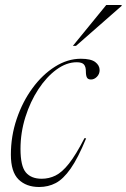

<svg xmlns="http://www.w3.org/2000/svg" viewBox="-20 -738 506 768"><path d="M287 -489Q246 -489 206 -459.8Q166 -430.5 133.5 -381Q101 -331.5 81.5 -269.5Q62 -207.5 62 -142.5Q62 -74 83.2 -48.5Q104.5 -23 147 -23Q176 -23 202 -35.8Q228 -48.5 255.8 -83.5Q283.5 -118.5 318 -185.5L324.5 -184.5Q292 -105.5 262.5 -63.5Q233 -21.5 203 -5.8Q173 10 136.5 10Q85 10 54.2 -20.2Q23.5 -50.5 23.5 -119.5Q23.5 -193.5 46.8 -262.2Q70 -331 109.8 -385.2Q149.5 -439.5 199.8 -471.2Q250 -503 303.5 -503Q343.5 -503 361 -489.8Q378.5 -476.5 378.5 -457.5Q378.5 -442 367.8 -431Q357 -420 344 -420Q332 -420 327.8 -427.8Q323.5 -435.5 323.5 -453Q323.5 -471 315.8 -480Q308 -489 287 -489ZM271.5 -554.5 405 -718H466.5V-714.5L284 -554.5Z"/></svg>

Font: Newsreader 60pt ExtraLight
Style: Italic
Weight: 250
Italic angle: -17°
Designer: Hugues Gentile
Foundry: Production Type
Version: Version 1.003